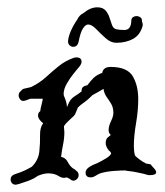

<svg xmlns="http://www.w3.org/2000/svg" viewBox="-20 -448 452 525"><path d="M23 57Q16 57 12.5 52.5Q9 48 9 43Q9 33 19 29L36 23Q44 20 52 16Q60 12 67 8Q85 -10 87.5 -33.5Q90 -57 89.5 -78Q89 -99 98 -111Q84 -122 84 -132Q84 -140 90 -144Q91 -152 93.5 -161.5Q96 -171 97 -178H63Q59 -177 56 -175.5Q53 -174 49 -173Q48 -173 47 -172.5Q46 -172 44 -172Q38 -172 34.5 -177Q31 -182 31 -187Q31 -195 37 -199Q41 -205 48 -206Q53 -207 57 -208Q61 -209 65 -210Q88 -221 105.5 -237Q123 -253 141 -267.5Q159 -282 182 -290Q185 -291 189 -291Q203 -291 203 -279Q203 -274 198 -267Q192 -260 181.5 -247Q171 -234 162.5 -219Q154 -204 154 -191Q154 -189 154.5 -187Q155 -185 156 -183Q163 -167 163 -155Q169 -170 174 -176Q179 -182 186 -186Q193 -190 203 -198V-200Q203 -211 215 -214L219 -215Q227 -226 235.5 -234.5Q244 -243 260 -249V-251Q264 -265 282 -265Q328 -265 343 -239.5Q358 -214 358 -177Q358 -146 352 -111Q346 -76 346 -48Q346 -34 349 -23Q350 -21 359.5 -13.5Q369 -6 379 -1L384 0L390 1L393 2Q393 4 400 11Q407 18 407 23Q407 31 389 31Q385 31 381 29.5Q377 28 372 27Q362 25 353 23Q344 21 334 20L326 19Q325 19 324 18.5Q323 18 323 18Q311 18 290.5 19.5Q270 21 254 26Q249 28 245 30.5Q241 33 237 35Q234 37 228 37Q214 37 214 24Q214 17 221 11Q230 4 244 -1Q257 -7 270 -15Q283 -23 284 -29Q283 -31 281.5 -33Q280 -35 278 -36Q269 -47 269 -57Q269 -67 274.5 -72Q280 -77 283 -79Q277 -84 277 -92Q277 -103 283.5 -116.5Q290 -130 290 -139Q290 -154 284 -164Q278 -174 271.5 -183Q265 -192 263 -205Q256 -201 248.5 -196.5Q241 -192 233 -188Q228 -183 222.5 -178Q217 -173 210 -168Q206 -165 202 -162Q198 -159 193 -154Q188 -141 185.5 -136Q183 -131 170 -120Q159 -110 155 -103V-100Q155 -97 155.5 -93.5Q156 -90 156 -87Q156 -70 152.5 -53Q149 -36 147 -19Q159 -17 165 -5.5Q171 6 179 12Q185 15 190 20Q195 24 195 31Q195 37 190.5 41.5Q186 46 181 46Q176 46 172 42Q166 38 162 37Q152 41 140.5 33.5Q129 26 112 26Q105 26 97.5 28Q90 30 83 33Q78 37 71 40.5Q64 44 56 47L47 50Q43 51 38 53Q33 55 28 56Q27 56 26 56.5Q25 57 23 57ZM298 -331Q283 -331 269 -343.5Q255 -356 243 -368.5Q231 -381 221 -381Q214 -381 207 -370.5Q200 -360 195 -334Q192 -320 180 -320Q175 -320 170.5 -324Q166 -328 166 -335Q167 -348 174 -364Q181 -380 191 -394Q197 -407 208 -412Q227 -428 246 -428Q261 -428 268.5 -419.5Q276 -411 279.5 -399.5Q283 -388 286.5 -379Q290 -370 298 -368Q303 -367 308 -366.5Q313 -366 320 -366Q338 -366 339 -390Q339 -398 343.5 -401Q348 -404 353 -404Q359 -404 364 -400.5Q369 -397 368 -389Q371 -384 370 -377Q363 -352 343.5 -341.5Q324 -331 298 -331Z"/></svg>

Font: Are You Serious
Style: Regular
Weight: 400
Designer: Robert E. Leuschke
Foundry: Robert E. Leuschke
Version: Version 1.100